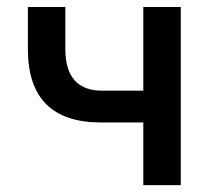

<svg xmlns="http://www.w3.org/2000/svg" viewBox="-20 -538 626 558"><path d="M273.4 -182.1Q61 -182.1 61 -395.5V-517.6H169.9V-395.5Q169.9 -274.4 277.3 -274.4H396.5V-517.6H505.4V0H396.5V-182.1Z"/></svg>

Font: Caskaydia Cove Medium
Style: Regular
Weight: 500
Monospace: yes
Designer: Aaron Bell
Foundry: Saja Typeworks
Version: Version 4.300; ttfautohint (v1.8.3)